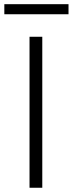

<svg xmlns="http://www.w3.org/2000/svg" viewBox="-36 -884 342 904"><path d="M163.1 0H103V-710.9H163.1ZM286.6 -816.9H-15.6V-864.3H286.6Z"/></svg>

Font: SteelSelectRoboto
Style: Regular
Weight: 300
Designer: Google
Version: Version 2.137; 2017